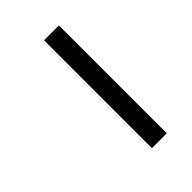

<svg xmlns="http://www.w3.org/2000/svg" viewBox="-193 -721 803 803"><g transform="rotate(-45 209.0 -319.0)"><path d="M220 -638H308V0H220Z"/></g></svg>

Font: Amiko
Style: Regular
Weight: 400
Designer: Pablo Impallari, Rodrigo Fuenzalida, Andres Torresi
Foundry: Impallari Type
Version: Version 1.001; ttfautohint (v1.3)